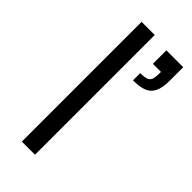

<svg xmlns="http://www.w3.org/2000/svg" viewBox="-228 -757 805 805"><g transform="rotate(45 174.0 -355.0)"><path d="M90 -710H168V0H90ZM296 -619H348Q348 -576 336 -552.5Q324 -529 300.5 -520Q277 -511 238 -511V-554Q265 -554 277 -559.5Q289 -565 292.5 -578Q296 -591 296 -619ZM248 -699H348V-619H248Z"/></g></svg>

Font: Uncut Sans VF
Style: Regular
Weight: 400
Designer: Kasper Nordkvist
Foundry: Uncut Type
Version: Version 1.100;FEAKit 1.0